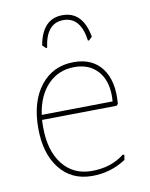

<svg xmlns="http://www.w3.org/2000/svg" viewBox="-77 -707 599 769"><g transform="rotate(-10 223.0 -322.5)"><path d="M142 -532 129 -545Q148 -650 230 -650Q312 -650 331 -545L318 -532H313Q300 -630 230 -630Q160 -630 147 -532ZM236 5Q153 5 104.5 -56Q56 -117 56 -221Q56 -329 106.5 -393Q157 -457 242 -457Q318 -457 356.5 -405Q395 -353 387 -262L381 -255L77 -251Q76 -242 76 -221Q76 -126 119.5 -70.5Q163 -15 238 -15Q317 -15 371 -58L377 -56L374 -36Q312 5 236 5ZM241 -437Q176 -437 133 -392.5Q90 -348 79 -271L368 -275L369 -296Q369 -362 334.5 -399.5Q300 -437 241 -437Z"/></g></svg>

Font: Alegreya Sans Thin
Style: Regular
Weight: 100
Designer: Juan Pablo del Peral
Foundry: Huerta Tipografica
Version: Version 2.007